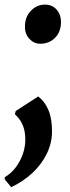

<svg xmlns="http://www.w3.org/2000/svg" viewBox="-39 -540 298 812"><path d="M8.5 251.5 -19 218.5V209.5Q9 193 28.2 167Q47.5 141 57.8 110.8Q68 80.5 68 52Q68 22 61.5 1.5Q55 -19 45 -33Q35 -47 24 -57L27.5 -70.5L122.5 -132Q150 -111.5 165.5 -75.2Q181 -39 181 15.5Q181 64.5 159 109.8Q137 155 98 191.5Q59 228 8.5 251.5ZM66.5 -428Q66.5 -468 91.5 -494.2Q116.5 -520.5 151 -520.5Q182 -520.5 200.5 -499.2Q219 -478 219 -447.5Q219 -405.5 194 -380.2Q169 -355 131 -355Q105 -355 85.5 -375.5Q66 -396 66.5 -428Z"/></svg>

Font: Merriweather 60pt Black
Style: Italic
Weight: 900
Italic angle: -7.8°
Version: Version 2.101